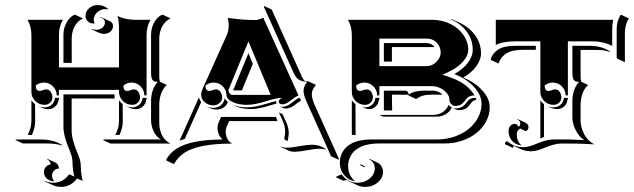

<svg xmlns="http://www.w3.org/2000/svg" viewBox="-20 -546 2473 749"><path d="M39.1 0 46.9 -2H135.3Q193.1 -2 224.6 21.7L220.7 21.2Q195.6 13.7 165 13.7H69.3ZM87.4 -468.8H225.3Q210 -442.1 210 -410.2V-283.2H444.3V-426.8Q444.3 -447 443.1 -460Q441.9 -472.9 438 -483.4Q470 -468.8 506.8 -468.8H567.1Q551.8 -442.1 551.8 -410.2V-173.8H543Q543 -194.3 528.3 -209.1Q513.7 -223.9 493.2 -223.9Q475.1 -223.9 461.2 -212.2Q461.2 -191.4 476.3 -191.2Q481.4 -191.2 489.1 -194.2Q496.8 -197.3 502 -197.3Q513.4 -197.3 519.9 -187.3Q526.4 -177.2 526.4 -166.3Q526.4 -154.1 517.5 -145.5Q508.5 -137 496.1 -137Q474.6 -137 459.5 -151.9Q444.3 -166.7 444.3 -187.7V-195.3H210V-173.8H201.2Q201.2 -194.3 186.5 -209.1Q171.9 -223.9 151.4 -223.9Q133.3 -223.9 119.4 -212.2Q119.4 -191.4 134.5 -191.2Q139.6 -191.2 147.3 -194.2Q155 -197.3 160.2 -197.3Q171.6 -197.3 178.1 -187.3Q184.6 -177.2 184.6 -166.3Q184.6 -154.1 175.7 -145.5Q166.7 -137 154.3 -137Q132.8 -137 117.7 -151.9Q102.5 -166.7 102.5 -187.7V-410.2Q102.5 -441.9 87.4 -468.8ZM87.9 -19.5Q102.5 -45.9 102.5 -76.2V-154.8Q108.4 -146 116.7 -139.6L117.2 -71.3Q117.2 -64.7 116.2 -58Q115.2 -51.3 113.4 -44.9Q111.6 -38.6 110.4 -34.7Q109.1 -30.8 106.8 -25.3Q104.5 -19.8 104.5 -19.5ZM127.9 -132.8V-133.1Q140.4 -127.2 154.3 -127.2Q170.2 -127.2 181.8 -137.8Q193.4 -148.4 194.3 -164.1H210V-157.5H208.5Q207.5 -141.8 195.8 -131Q184.1 -120.1 168 -120.1Q155 -120.1 142.1 -126.2ZM151.4 125Q151.4 114.3 158.7 105.5Q166 96.7 177.7 95.7Q177.2 89.1 173.6 83.6Q169.9 78.1 163.8 75.4L165 73.7L195.3 87.9Q202.1 91.1 206.1 97.4Q210 103.8 210 111.6Q198.7 111.6 190.9 119.6Q183.1 127.7 183.1 139.2Q183.1 150.4 190.4 159.2L190.7 161.1Q174.3 161.1 162.8 150.8Q151.4 140.4 151.4 125ZM154.3 159.2Q170.2 167 189 167Q194.3 167 200.2 166Q206.1 165 214.8 162.1Q223.6 159.2 232.8 152.1Q241.9 145 249 134.5Q253.7 134.5 260.3 138.2Q266.8 141.8 270 142.8Q266.8 132.3 264.9 115.6Q262.9 98.9 262.9 88.9Q262.9 70.3 255.1 49.8Q253.9 46.4 249.4 35Q244.9 23.7 242.8 18.3Q240.7 12.9 237.2 2.4Q233.6 -8.1 232.1 -15.3Q230.5 -22.5 229 -31.6Q227.5 -40.8 227.5 -48.8V-177.7H426.8V-161.6L259.5 -161.9V-34.7Q259.5 -26.9 261 -17.8Q262.5 -8.8 264 -1.7Q265.6 5.4 269.3 16Q272.9 26.6 274.8 31.7Q276.6 36.9 281.2 48.5Q285.9 60.1 287.1 63.2Q295.2 84.2 295.2 102.8Q295.2 114.3 297.2 131.8Q299.3 149.4 303 159.2Q291.3 155.3 280.3 150.4Q269.8 165.5 253.7 174.3Q237.5 183.1 219 183.1Q200.9 183.1 185.1 175.8L155 161.6ZM227.5 -300.8V-410.2Q227.5 -433.6 237.7 -454.3Q247.8 -475.1 265.6 -486.3L273.4 -488.3L303.5 -474.1Q292 -468.8 283.2 -459.7Q274.4 -450.7 269.5 -439.9Q264.6 -429.2 262.2 -418.2Q259.8 -407.2 259.8 -396.5V-300.8ZM313.5 -483.4Q313.5 -501.5 327.5 -513.9Q341.6 -526.4 361.3 -526.4Q386 -526.4 404.5 -509L400.6 -509.8Q396 -510.5 391.4 -510.5Q372.6 -510.5 359.1 -498Q345.7 -485.6 345.7 -468.8Q345.7 -463.1 348.9 -456.8L349.6 -454.8Q346.4 -454.1 343.3 -454.3Q331.3 -454.3 322.4 -463Q313.5 -471.7 313.5 -483.4ZM336.2 -432.1 337.2 -433.8Q346.2 -429.7 356.2 -429.7Q369.9 -429.7 379.5 -438.1Q389.2 -446.5 389.2 -458.3Q389.2 -465.6 384.3 -470.9Q379.4 -476.3 371.6 -477.1L369.6 -479.2Q374.5 -479.2 378.9 -477.1L408.9 -463.1Q420.9 -457.5 420.9 -444.3Q420.9 -431.9 410.8 -422.9Q400.6 -413.8 386.2 -413.8Q375.7 -413.8 366.2 -418.2ZM380.9 0 388.7 -2H607.2Q589.4 -12.9 579.3 -33.7Q569.3 -54.4 569.3 -78.1V-152.3Q569.3 -174.8 576.5 -194.9Q583.7 -215.1 595.7 -226.6Q588.4 -226.8 584.1 -227.9Q579.8 -229 576.2 -232.7Q572.5 -236.3 570.9 -243.9Q569.3 -251.5 569.3 -263.7V-410.2Q569.3 -433.6 579.3 -454.3Q589.4 -475.1 607.4 -486.3L615.2 -488.3L645.3 -474.4Q633.8 -469 625 -459.8Q616.2 -450.7 611.2 -439.9Q606.2 -429.2 603.8 -418.1Q601.3 -407 601.3 -396V-249.8Q601.3 -234.6 603.8 -227.1L630.9 -214.6Q617.9 -204.3 609.6 -183.2Q601.3 -162.1 601.3 -138.2V-64Q601.3 -58.6 602.1 -52.1Q602.8 -45.7 605.6 -35.6Q608.4 -25.6 612.8 -16.8Q617.2 -8.1 625.7 0.5Q634.3 9 645.3 13.9H410.9ZM429.7 -19.5Q444.3 -45.9 444.3 -76.2V-154.8Q450.2 -146 458.5 -139.6L459 -71.3Q459 -64.7 458 -58Q457 -51.3 455.2 -44.9Q453.4 -38.6 452.1 -34.7Q450.9 -30.8 448.6 -25.3Q446.3 -19.8 446.3 -19.5ZM469.7 -132.8V-133.1Q482.2 -127.2 496.1 -127.2Q512 -127.2 523.6 -137.8Q535.2 -148.4 536.1 -164.1H551.8V-157.5H550.3Q549.3 -141.8 537.6 -131Q525.9 -120.1 509.8 -120.1Q496.8 -120.1 483.9 -126.2Z M627.9 77.6Q642.1 51 668.9 33.8Q695.8 16.6 740.1 7.6Q784.4 -1.5 848.6 -2Q838.9 -9.5 833.6 -21.9Q828.4 -34.2 828.4 -46.6Q828.4 -58.1 832.3 -66.7L842.8 -89.8H1056.9L1062.3 -73.7H874L864.3 -52Q860.4 -43.7 860.4 -32.7Q860.4 -18.3 866.9 -5Q873.5 8.3 885.5 14.2Q819.3 14.2 773.8 22.9Q728.3 31.7 700.7 49.2Q673.1 66.7 658.9 94.2L628.9 80.1ZM680.4 2.7 756.1 -166Q758.5 -156 764.9 -147.7L700.7 -3.9Q690.7 -1 680.4 2.7ZM764.6 -176.8Q764.6 -186.5 771.2 -201.4L864.5 -408.7Q872.3 -426.3 872.3 -448Q872.3 -462.6 868.4 -476.1Q928.2 -467.8 974.6 -467.8Q982.4 -467.8 991.7 -470.6Q1001 -473.4 1006.8 -477.3L1144.5 -173.8Q1136.7 -170.7 1127.7 -164.3Q1118.7 -158 1112.2 -152.6Q1105.7 -147.2 1097.3 -143.1Q1088.9 -138.9 1081.1 -138.9Q1075.4 -138.9 1071.3 -142Q1067.1 -145 1067.1 -149.4Q1067.1 -153.8 1070.3 -157Q1073.5 -160.2 1080.1 -164.1Q1066.9 -164.1 1048.8 -159.8Q1030.8 -155.5 1015.4 -150.5Q1000 -145.5 980.1 -141.2Q960.2 -137 943.6 -137Q921.9 -137 903.3 -142.2Q884.8 -147.5 874 -156.4Q863.3 -165.3 863.3 -175.8Q863.3 -195.1 848.6 -209.5Q834 -223.9 813.5 -223.9Q795.4 -223.9 781.5 -212.2Q781.5 -191.4 796.6 -191.2Q801.8 -191.2 809.4 -194.2Q817.1 -197.3 822.3 -197.3Q833.7 -197.3 840.2 -187.3Q846.7 -177.2 846.7 -166.3Q846.7 -153.3 836.7 -144.2Q826.7 -135 812.5 -135Q792.7 -135 778.7 -147.2Q764.6 -159.4 764.6 -176.8ZM785.6 -130.6 785.9 -130.9Q798.3 -125 812.5 -125.2Q829.6 -125.2 842.3 -136.1Q855 -147 856.4 -163.3Q860.4 -154.8 868.7 -147.9Q864.5 -135 852.8 -126.8Q841.1 -118.7 826.7 -118.7Q811.5 -118.7 799.8 -124ZM871.3 -195.3Q871.3 -182.1 882.8 -175.8H1036.1L949.2 -384.5ZM883.5 -138.9Q908.9 -127.2 943.6 -127.2Q962.6 -127.2 982.5 -131.6Q1002.4 -136 1024.3 -142.7Q1046.1 -149.4 1057.6 -151.9Q1057.6 -150.6 1057.4 -149.4Q1057.4 -145.5 1058.8 -142.1Q1051.5 -140.1 1036 -135.5Q1020.5 -130.9 1010.5 -128.2Q1000.5 -125.5 985.7 -123Q970.9 -120.6 957.8 -120.6Q922.6 -120.6 897.7 -132.3ZM889.4 -193.4 949.2 -338.6 966.3 -296.9 923.6 -193.4ZM1009.8 -518.3 1010 -522.7 1040 -508.8 1158.2 -246.1Q1162.8 -236.1 1168.7 -229.7Q1175 -228.8 1182.6 -228.8L1212.6 -214.8Q1204.3 -205.1 1200.3 -196.5Q1196.3 -188 1196.3 -177.7Q1196.3 -161.6 1207.8 -136.2L1302.5 74.5L1299.6 76.4L1269.5 62.5L1269 57.6L1175.8 -149.4Q1164.1 -175.5 1164.1 -191.4Q1164.1 -209 1178.5 -227.1Q1170.4 -227.3 1164.1 -228.5Q1157.7 -229.7 1150.4 -232.9Q1143.1 -236.1 1137 -242.7Q1130.9 -249.3 1126.5 -259.3ZM1068.1 -107.4 1082.3 -100.8 1097.4 -67.4Q1106.4 -46.9 1106.4 -26.9Q1106.4 -19.3 1104.7 -10Q1103 -0.7 1103 -0.2Q1103 3.4 1104.7 3.7Q1090.1 2.2 1088.9 -5.9Q1089.1 -7.3 1090.1 -12.1Q1091.1 -16.8 1091.7 -22.2Q1092.3 -27.6 1092.3 -33.4Q1092.3 -53.5 1083.3 -74ZM1069.3 -131.6Q1074.7 -129.2 1081.1 -129.2Q1090.3 -129.2 1099.9 -133.5Q1109.4 -137.9 1116.3 -143.6Q1123.3 -149.2 1132.3 -155.6Q1141.4 -162.1 1148.2 -164.8L1148.9 -165L1154.1 -154.1Q1148.9 -150.9 1140.6 -144.5Q1132.3 -138.2 1126.3 -133.9Q1120.4 -129.6 1111.8 -126.1Q1103.3 -122.6 1095.2 -122.6Q1089.1 -122.6 1083.5 -125ZM1074.7 24.4Q1084.5 30.3 1099.6 30.3Q1114.3 30.3 1146.9 24.4Q1179.4 18.6 1195.3 18.6Q1230.7 18.6 1252.4 37.6L1248.8 36.9Q1236.6 34.2 1225.6 34.2Q1210.4 34.2 1177.6 40.2Q1144.8 46.1 1129.6 46.1Q1116.5 46.1 1107.2 42L1077.1 27.8Z M1290 145.3 1293 142.8Q1294.9 142.3 1301.9 138.4Q1308.8 134.5 1313.7 134.5Q1321.3 147.2 1337.5 157.1Q1353.8 167 1373.8 167Q1402.1 167 1422.1 150.3Q1442.1 133.5 1442.1 109.9Q1442.1 98.1 1435.7 88.5Q1429.2 78.9 1419.4 75.2L1421.9 74L1452.1 88.1Q1461.7 92.5 1467.9 102.4Q1474.1 112.3 1474.1 124Q1474.1 148.4 1453.6 165.8Q1433.1 183.1 1403.8 183.1Q1387.7 183.1 1373.3 176.3L1343.3 162.1Q1336.9 159.2 1331.3 155.3Q1324.2 159.2 1320.1 159.2ZM1305.7 88.9Q1305.7 80.6 1307.1 72.4Q1308.6 64.2 1312.5 55.1Q1316.4 45.9 1322.3 37.8Q1328.1 29.8 1337.9 22.3Q1347.7 14.9 1360 9.6Q1372.3 4.4 1389.6 1.2Q1407 -2 1427.7 -2H1684.6Q1731.9 -2 1772.1 -20.8Q1812.3 -39.6 1835.3 -71.7Q1858.4 -103.8 1858.4 -141.6Q1858.4 -175.8 1828.6 -207.5Q1798.8 -239.3 1752.4 -257.1Q1769.8 -266.8 1783.2 -278.2Q1796.6 -289.6 1804.2 -299.6Q1811.8 -309.6 1816.5 -319.9Q1821.3 -330.3 1822.8 -337.6Q1824.2 -345 1824.2 -351.6Q1824.2 -391.4 1800.4 -423Q1776.6 -454.6 1737.5 -471.4L1742.9 -471.2L1772.9 -457.3Q1810.8 -439.7 1833.6 -408.3Q1856.4 -377 1856.4 -337.9Q1856.4 -312 1837.3 -286.5Q1818.1 -261 1787.1 -243.4L1800 -237.8Q1839.8 -219.2 1865.1 -189.2Q1890.4 -159.2 1890.4 -127.4Q1890.4 -98.6 1876.5 -72.5Q1862.5 -46.4 1839 -27.5Q1815.4 -8.5 1783 2.6Q1750.5 13.7 1714.8 13.7H1458Q1437.5 13.7 1420.3 16.8Q1403.1 20 1391 25.1Q1378.9 30.3 1369.4 37.6Q1359.9 44.9 1354 52.7Q1348.1 60.5 1344.5 69.6Q1340.8 78.6 1339.4 86.5Q1337.9 94.5 1337.9 102.5Q1337.9 119.1 1344.5 133.9Q1351.1 148.7 1362.5 158.4L1364.7 160.6Q1339.6 157.5 1322.6 137Q1305.7 116.5 1305.7 88.9ZM1337.4 -468.8H1665Q1704.3 -468.8 1737.1 -452.4Q1769.8 -436 1788.2 -409.2Q1806.6 -382.3 1806.6 -351.6Q1806.6 -339.8 1800.9 -327.6Q1795.2 -315.4 1785.6 -305.2Q1776.1 -294.9 1765.4 -286.6Q1754.6 -278.3 1743.4 -272.5Q1722.2 -261.5 1705.8 -254.2Q1715.6 -252.4 1747.1 -240.2Q1805.2 -217.5 1831.3 -173.8Q1822.3 -173.8 1815.6 -171.6Q1808.8 -169.4 1804.7 -165.8Q1800.5 -162.1 1797.1 -157.7Q1793.7 -153.3 1790.2 -148.9Q1786.6 -144.5 1782.5 -141Q1778.3 -137.5 1771.6 -135.1Q1764.9 -132.8 1755.9 -132.8Q1747.8 -132.8 1740.6 -139.9Q1733.4 -147 1733.4 -156.2Q1733.4 -171.4 1722 -184.1Q1710.7 -196.8 1695.2 -203.4Q1679.7 -210 1665 -210H1460V-173.8H1451.2Q1451.2 -194.3 1436.5 -209.1Q1421.9 -223.9 1401.4 -223.9Q1383.3 -223.9 1369.4 -212.2Q1369.4 -191.4 1384.5 -191.2Q1389.6 -191.2 1397.3 -194.2Q1405 -197.3 1410.2 -197.3Q1421.6 -197.3 1428.1 -187.3Q1434.6 -177.2 1434.6 -166.3Q1434.6 -154.1 1425.7 -145.5Q1416.7 -137 1404.3 -137Q1382.8 -137 1367.7 -151.6Q1352.5 -166.3 1352.5 -187.5V-410.2Q1352.5 -441.9 1337.4 -468.8ZM1352.5 -19.5V-154.8Q1358.4 -146 1366.7 -139.6L1367.2 -19.5ZM1383.1 97.7 1385 95.7Q1397.5 96.7 1405.3 106.7L1403.3 106.9ZM1392.8 -128.2Q1398.4 -127.2 1404.3 -127.2Q1420.2 -127.2 1431.8 -137.8Q1443.4 -148.4 1444.3 -164.1H1460V-157.2H1458Q1457.3 -141.8 1445.7 -131Q1434.1 -120.1 1418 -120.1Q1411.6 -120.1 1392.8 -128.2ZM1460 -97.7H1669.9Q1690.2 -97.7 1706.9 -108.5Q1723.6 -119.4 1730 -137.2Q1735.1 -130.4 1742.4 -126.5Q1735.1 -110.4 1719.1 -100.7Q1703.1 -91.1 1684.1 -91.1H1474.1ZM1460 -288.1H1645.5Q1666.3 -288.1 1682.7 -305.1Q1699.2 -322 1699.2 -340.8Q1699.2 -363.3 1683.6 -379.4Q1668 -395.5 1645.5 -395.5H1460ZM1477.5 -115.2V-192.4H1561Q1563.2 -192.4 1565.6 -191.5Q1567.9 -190.7 1570.9 -187Q1574 -183.3 1575 -177.2Q1581.5 -181.6 1587 -184.3Q1592.5 -187 1605.6 -189.7Q1618.7 -192.4 1635.3 -192.4H1669.9Q1679.9 -192.4 1689.7 -188.1Q1699.5 -183.8 1706.3 -177L1704.1 -176.3Q1702.4 -176.8 1700.2 -176.8H1665Q1643.8 -176.8 1630.1 -172.9Q1616.5 -168.9 1603.3 -159.7L1573.2 -173.8Q1573.2 -175 1573 -176.3L1508.8 -176.8L1509.8 -115.2ZM1477.5 -305.7V-377.9H1645.5Q1654.1 -377.9 1661.7 -373.9Q1669.4 -369.9 1674.6 -363L1673.8 -362.3H1508.8V-305.7ZM1743.7 -125.7Q1749.8 -123 1755.9 -123Q1765.9 -123 1773.6 -125.4Q1781.2 -127.7 1786 -131.2Q1790.8 -134.8 1794.4 -139.2Q1798.1 -143.6 1801.4 -147.9Q1804.7 -152.3 1808.5 -155.9Q1812.3 -159.4 1818 -161.7Q1823.7 -164.1 1831.3 -164.1H1836.2Q1837.6 -160.4 1838.6 -157Q1831.8 -155.8 1826.4 -152.2Q1821 -148.7 1818 -144.3Q1814.9 -139.9 1810.7 -134.9Q1806.4 -129.9 1801.9 -125.9Q1797.4 -121.8 1789.2 -119.1Q1781 -116.5 1770 -116.5Q1763.9 -116.5 1757.8 -119.1Z M1894.5 -312.5 1896.5 -322Q1902.1 -333.7 1910.4 -342Q1918.7 -350.3 1927.4 -355.2Q1936 -360.1 1947.5 -362.8Q1959 -365.5 1969.1 -366.3Q1979.2 -367.2 1992.2 -367.2H2070.3V-351.6H2022.5Q2011.5 -351.6 2002.8 -351Q1994.1 -350.3 1983.9 -348.5Q1973.6 -346.7 1965.6 -343Q1957.5 -339.4 1949.6 -333.6Q1941.7 -327.9 1935.3 -319Q1929 -310.1 1924.6 -298.3ZM1914.1 -370.8V-468.8H2372.1Q2368.2 -450.4 2368.2 -432.6V-367.2Q2332.8 -384.8 2288.1 -384.8H2195.3V-173.8H2186.5Q2186.5 -194.3 2171.9 -209.1Q2157.2 -223.9 2136.7 -223.9Q2118.7 -223.9 2104.7 -212.2Q2104.7 -191.4 2119.9 -191.2Q2125 -191.2 2132.7 -194.2Q2140.4 -197.3 2145.5 -197.3Q2157 -197.3 2163.5 -187.3Q2169.9 -177.2 2169.9 -166.3Q2169.9 -154.1 2161 -145.5Q2152.1 -137 2139.6 -137Q2118.2 -137 2103 -151.9Q2087.9 -166.7 2087.9 -187.7V-384.8H1992.2Q1942.1 -384.8 1914.1 -370.8ZM1949.7 12.2Q1951.4 8.1 1956.8 4.6Q1976.1 18.6 1989.7 23.3Q2003.4 28.1 2023.4 28.1Q2034.2 28.1 2049.2 23.4Q2064.2 18.8 2077.3 13.1Q2090.3 7.3 2107.5 2.7Q2124.8 -2 2139.6 -2H2199Q2205.8 -2 2260 0.7Q2245.8 -7.3 2234.9 -23.2Q2223.9 -39.1 2218.4 -56Q2212.9 -73 2212.9 -87.9V-152.3Q2212.9 -174.8 2220.1 -194.9Q2227.3 -215.1 2239.3 -226.6Q2231.9 -226.8 2227.7 -227.9Q2223.4 -229 2219.7 -232.7Q2216.1 -236.3 2214.5 -243.9Q2212.9 -251.5 2212.9 -263.7V-367.2H2280.3Q2328.4 -367.2 2362.1 -344L2357.9 -344.2Q2335.9 -351.1 2310.3 -351.1H2244.9V-249.5Q2244.9 -234.6 2247.3 -227.1L2274.4 -214.4Q2261.5 -204.1 2253.2 -183.1Q2244.9 -162.1 2244.9 -138.2V-74Q2244.9 -63 2248.3 -50Q2251.7 -37.1 2258.2 -24Q2264.6 -11 2275.5 0.2Q2286.4 11.5 2299.6 17.1Q2295.9 17.1 2268.4 15.6Q2241 14.2 2229 14.2L2169.7 13.9Q2155.3 13.9 2138.2 18.7Q2121.1 23.4 2108 29.1Q2095 34.7 2079.8 39.4Q2064.7 44.2 2053.5 44.2Q2028.6 44.2 2009.8 35.2L1983.9 23.2Q1980.7 26.4 1981 31L1950.9 17.1ZM1963.9 -35.4Q1963.9 -46.6 1970.7 -54.7Q1977.5 -62.7 1987.3 -62.7Q1992.2 -62.7 1996.3 -59.9Q2000.5 -57.1 2001.7 -51.3Q2005.1 -52.2 2007.4 -55.9Q2009.8 -59.6 2009.8 -64.7Q2009.8 -69.3 2006.6 -73.4Q2003.4 -77.4 1998 -79.8L1999.5 -81.3L2029.5 -67.4Q2035.2 -64.7 2038.5 -60.3Q2041.7 -55.9 2041.7 -50.5Q2041.7 -44.2 2038.3 -39.6Q2034.9 -34.9 2030 -34.9L2009 -44.7Q2003.2 -41.7 1999.5 -35.4Q1995.8 -29.1 1995.8 -21.2Q1995.8 4.2 2012.5 19.5L2014.2 21.7Q1991.2 18.8 1977.5 3.4Q1963.9 -12 1963.9 -35.4ZM2087.9 -5.1V-155Q2093.8 -146 2102.1 -139.6V-12Q2094.5 -9 2087.9 -5.1ZM2113.3 -132.6V-132.8Q2125.7 -127 2139.6 -127.2Q2155.5 -127.2 2167.1 -137.8Q2178.7 -148.4 2179.7 -164.1H2195.3V-157.2H2193.4Q2192.6 -141.8 2181.2 -131.2Q2169.7 -120.6 2153.8 -120.6Q2139.2 -120.6 2127.4 -126ZM2385.7 -322.8V-432.6Q2385.7 -462.4 2399.9 -486.3L2403.3 -488.3L2433.3 -474.1Q2417.7 -449.5 2417.7 -418.5V-303.2L2387.7 -317.4Z"/></svg>

Font: AgreloyS1
Style: Medium
Weight: 400
Designer: gluk
Foundry: gluk
Version: Version 0.27